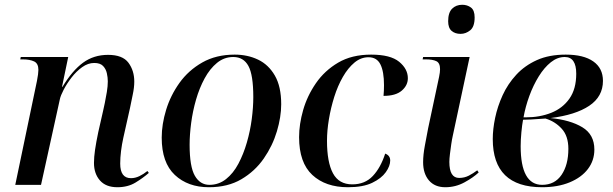

<svg xmlns="http://www.w3.org/2000/svg" viewBox="-20 -775 2571 805"><path d="M472 10Q424 10 399 -18.5Q374 -47 374 -92Q374 -116 378.5 -147Q383 -178 392 -221L412 -309Q415 -322 419.5 -343.5Q424 -365 428 -389.5Q432 -414 432 -434Q432 -450 428 -468Q424 -486 412 -498.5Q400 -511 375 -511Q349 -511 324.5 -493.5Q300 -476 280 -450Q260 -424 247 -399Q234 -374 231 -359L152 0H44L135 -436Q141 -467 141 -482Q141 -509 123 -517.5Q105 -526 76 -526H65L67 -536H266L240 -411H242Q283 -479 328 -512Q373 -545 433 -545Q494 -545 518.5 -512Q543 -479 543 -433Q543 -408 536.5 -378Q530 -348 525 -322L497 -197Q491 -170 487.5 -142Q484 -114 484 -89Q484 -28 529 -28Q547 -28 564.5 -36.5Q582 -45 598 -58L604 -50Q580 -29 548 -9.5Q516 10 472 10Z M856 10Q768 10 713 -41.5Q658 -93 658 -198Q658 -254 676.5 -314.5Q695 -375 732.5 -427.5Q770 -480 828 -513Q886 -546 964 -546Q1018 -546 1062 -525Q1106 -504 1132.5 -458Q1159 -412 1159 -338Q1159 -285 1141 -224.5Q1123 -164 1086 -110.5Q1049 -57 992 -23.5Q935 10 856 10ZM858 0Q897 0 927.5 -24Q958 -48 979.5 -88.5Q1001 -129 1015 -177.5Q1029 -226 1035.5 -275.5Q1042 -325 1042 -368Q1042 -461 1021.5 -498.5Q1001 -536 958 -536Q920 -536 890 -511.5Q860 -487 838 -446.5Q816 -406 802 -357.5Q788 -309 781.5 -259.5Q775 -210 775 -168Q775 -76 797 -38Q819 0 858 0Z M1439 10Q1345 10 1289.5 -41.5Q1234 -93 1234 -200Q1234 -254 1251 -313.5Q1268 -373 1304.5 -426Q1341 -479 1398 -512.5Q1455 -546 1536 -546Q1617 -546 1653.5 -516Q1690 -486 1690 -447Q1690 -417 1664.5 -395Q1639 -373 1588 -373Q1589 -383 1589.5 -394.5Q1590 -406 1590 -418Q1590 -475 1575 -505Q1560 -535 1525 -535Q1493 -535 1466 -512.5Q1439 -490 1417.5 -452.5Q1396 -415 1381.5 -369Q1367 -323 1359 -275Q1351 -227 1351 -185Q1351 -95 1376 -48.5Q1401 -2 1457 -2Q1510 -2 1543 -37Q1576 -72 1595 -131Q1616 -123 1616 -102Q1616 -79 1597.5 -53Q1579 -27 1540.5 -8.5Q1502 10 1439 10Z M1911 -633Q1888 -633 1873.5 -645.5Q1859 -658 1859 -686Q1859 -722 1875.5 -738.5Q1892 -755 1918 -755Q1939 -755 1954.5 -743.5Q1970 -732 1970 -702Q1970 -663 1951.5 -648Q1933 -633 1911 -633ZM1847 10Q1803 10 1778.5 -18.5Q1754 -47 1754 -95Q1754 -126 1761.5 -165.5Q1769 -205 1775 -237L1821 -453Q1825 -472 1825 -485Q1825 -511 1809.5 -518.5Q1794 -526 1766 -526H1752L1754 -536H1949L1878 -204Q1875 -191 1872 -170.5Q1869 -150 1866.5 -129.5Q1864 -109 1864 -96Q1864 -29 1905 -29Q1927 -29 1945.5 -38.5Q1964 -48 1981 -61L1987 -52Q1965 -31 1927.5 -10.5Q1890 10 1847 10Z M2253 10Q2046 10 2046 -192Q2046 -233 2056 -281Q2066 -329 2087.5 -376Q2109 -423 2144.5 -461.5Q2180 -500 2231 -523Q2282 -546 2352 -546Q2427 -546 2467.5 -517.5Q2508 -489 2508 -436Q2508 -370 2450.5 -331.5Q2393 -293 2288 -280Q2371 -272 2421.5 -241.5Q2472 -211 2472 -148Q2472 -102 2445 -66.5Q2418 -31 2368.5 -10.5Q2319 10 2253 10ZM2185 -283Q2243 -283 2291 -302Q2339 -321 2367.5 -361.5Q2396 -402 2396 -466Q2396 -536 2348 -536Q2317 -536 2289.5 -514Q2262 -492 2239 -455Q2216 -418 2199.5 -373Q2183 -328 2175 -283ZM2253 0Q2306 0 2334.5 -42Q2363 -84 2363 -151Q2363 -205 2335 -235.5Q2307 -266 2267 -278Q2262 -278 2244.5 -276.5Q2227 -275 2206.5 -274Q2186 -273 2173 -273Q2169 -252 2166 -220.5Q2163 -189 2163 -162Q2163 0 2253 0Z"/></svg>

Font: Noto Serif Display Medium
Style: Italic
Weight: 500
Italic angle: -12°
Designer: Monotype Design Team
Foundry: Monotype Imaging Inc.
Version: Version 2.009